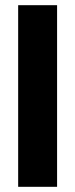

<svg xmlns="http://www.w3.org/2000/svg" viewBox="-20 -720 290 740"><path d="M50 0H200V-700H50Z"/></svg>

Font: Millimetre
Style: Bold
Weight: 800
Designer: Jérémy Landes
Version: Version 1.0